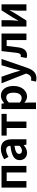

<svg xmlns="http://www.w3.org/2000/svg" viewBox="1718 -2332 839 4315"><g transform="rotate(-90 2137.5 -174.5)"><path d="M566 -560H79V0H225V-444H419V0H566Z M862 14C926 14 982 -17 1031 -60H1034L1045 0H1165V-327C1165 -492 1093 -574 950 -574C862 -574 784 -541 716 -500L769 -403C821 -434 871 -456 923 -456C992 -456 1015 -415 1018 -359C793 -335 696 -272 696 -152C696 -57 762 14 862 14ZM910 -101C867 -101 836 -120 836 -164C836 -215 882 -250 1018 -269V-156C983 -121 953 -101 910 -101Z M1247 -444H1418V0H1564V-444H1736V-560H1247Z M1964 -560H1844V215H1990V45L1986 -47C2029 -8 2076 14 2125 14C2248 14 2363 -97 2363 -289C2363 -461 2281 -574 2143 -574C2083 -574 2025 -542 1978 -502H1974ZM2092 -107C2061 -107 2026 -118 1990 -149V-395C2029 -434 2062 -453 2101 -453C2178 -453 2212 -395 2212 -287C2212 -163 2160 -107 2092 -107Z M2537 225C2661 225 2723 150 2771 17L2970 -560H2829L2752 -300C2739 -248 2725 -194 2712 -142H2707C2691 -198 2677 -249 2660 -300L2571 -560H2423L2641 -10L2631 23C2615 72 2583 108 2526 108C2513 108 2498 104 2487 101L2460 214C2483 221 2504 225 2537 225Z M3053 14C3154 14 3213 -54 3230 -179C3243 -267 3252 -356 3263 -444H3395V0H3542V-560H3147C3134 -443 3123 -332 3108 -219C3099 -151 3076 -125 3043 -125C3038 -125 3029 -127 3016 -130L2991 2C3010 10 3031 14 3053 14Z M3841 -560H3699V0H3833L3997 -259C4016 -291 4045 -345 4064 -377H4068C4061 -305 4055 -233 4055 -176V0H4197V-560H4063L3899 -300C3883 -268 3850 -214 3832 -183H3828C3833 -252 3841 -327 3841 -383Z"/></g></svg>

Font: Spoqa Han Sans Neo Bold
Style: Bold
Weight: 700
Designer: [Spoqa Han Sans Neo] Dong-huui Kim  Younghwa Kang  Yujin Lee  [Noto Sans] Ryoko NISHIZUKA  (kana & ideographs); Paul D. 
Foundry: Spoqa (http://www.spoqa-han-sans.com)
Version: Version 1.100;hotconv 1.0.109;makeotfexe 2.5.65596